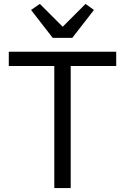

<svg xmlns="http://www.w3.org/2000/svg" viewBox="-20 -963 640 983"><path d="M342 -625V0H258V-625H25V-698H575V-625ZM250 -769 139 -912 184 -943 301 -826 418 -943 461 -912 350 -769Z"/></svg>

Font: iA Writer Mono V
Style: Regular
Weight: 400
Designer: Mike Abbink, Paul van der Laan, Pieter van Rosmalen
Foundry: Bold Monday
Version: Version 2.000